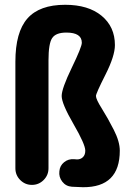

<svg xmlns="http://www.w3.org/2000/svg" viewBox="-20 -780 540 810"><path d="M384.8 -375Q384.8 -361.3 409.7 -321.8Q434.6 -282.2 460 -232.4Q485.4 -182.6 485.4 -144.5Q485.4 10.7 330.1 9.8Q317.4 9.8 283.2 7.8Q257.8 5.9 242.7 -13.7Q227.5 -33.2 230.5 -57.6Q232.4 -81.1 250.5 -95.7Q268.6 -110.4 293 -108.4Q294.9 -108.4 299.3 -107.9Q303.7 -107.4 304.7 -107.4Q320.3 -107.4 330.1 -117.2Q339.8 -127 339.8 -144.5Q339.8 -170.9 290 -256.8Q240.2 -342.8 240.2 -375Q240.2 -406.2 282.7 -494.1Q325.2 -582 325.2 -599.6Q325.2 -642.6 259.8 -642.6Q215.8 -642.6 200.2 -619.6Q184.6 -596.7 184.6 -525.4V-70.3Q184.6 -41 164.1 -20.5Q143.6 0 114.7 0Q85.9 0 65.4 -20.5Q44.9 -41 44.9 -70.3V-519.5Q44.9 -644.5 95.7 -702.1Q146.5 -759.8 254.9 -759.8Q352.5 -759.8 408.7 -713.4Q464.8 -667 464.8 -589.8Q464.8 -543.9 424.8 -464.8Q384.8 -385.7 384.8 -375Z"/></svg>

Font: Rounded-X Mgen+ 1m bold
Style: Bold
Weight: 700
Designer: [Source Han Sans]
Ryoko NISHIZUKA  (kana & ideographs); Paul D. Hunt (Latin, Greek & Cyrillic); Wenlong ZHANG  (bopomofo
Version: Version 1.059.20150602